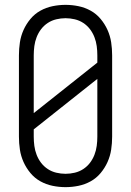

<svg xmlns="http://www.w3.org/2000/svg" viewBox="-20 -763 540 791"><path d="M250 8Q223 8 196.5 2.5Q170 -3 146.5 -16Q123 -29 105.5 -50Q88 -71 77 -95.5Q66 -120 62 -146.5Q58 -173 58 -200V-535Q58 -562 62 -588.5Q66 -615 77 -639.5Q88 -664 105.5 -685Q123 -706 146.5 -719Q170 -732 196.5 -737.5Q223 -743 250 -743Q277 -743 303.5 -737.5Q330 -732 353.5 -719Q377 -706 394.5 -685Q412 -664 423 -639.5Q434 -615 438 -588.5Q442 -562 442 -535V-200Q442 -173 438 -146.5Q434 -120 423 -95.5Q412 -71 394.5 -50Q377 -29 353.5 -16Q330 -3 303.5 2.5Q277 8 250 8ZM119 -297 381 -505V-535Q381 -554 378.5 -573Q376 -592 369 -610Q362 -628 350.5 -643Q339 -658 323 -668.5Q307 -679 288 -683.5Q269 -688 250 -688Q231 -688 212 -683.5Q193 -679 177 -668.5Q161 -658 149.5 -643Q138 -628 131 -610Q124 -592 121.5 -573Q119 -554 119 -535ZM250 -47Q269 -47 288 -51.5Q307 -56 323 -66.5Q339 -77 350.5 -92Q362 -107 369 -125Q376 -143 378.5 -162Q381 -181 381 -200V-438L119 -230V-200Q119 -181 121.5 -162Q124 -143 131 -125Q138 -107 149.5 -92Q161 -77 177 -66.5Q193 -56 212 -51.5Q231 -47 250 -47Z"/></svg>

Font: Iosevka Fixed Light
Style: Regular
Weight: 300
Monospace: yes
Designer: Belleve Invis
Foundry: Belleve Invis
Version: Version 32.3.0